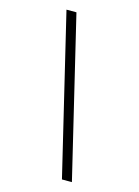

<svg xmlns="http://www.w3.org/2000/svg" viewBox="-130 -831 740 1024"><g transform="rotate(15 239.5 -319.5)"><path d="M317 121H372L161 -760H106Z"/></g></svg>

Font: Noto Serif Devanagari SemiCondensed
Style: Regular
Weight: 400
Width: 4
Designer: Universal Thirst, Indian Type Foundry and the Monotype Design Team
Foundry: Monotype Imaging Inc.
Version: Version 2.004